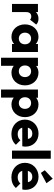

<svg xmlns="http://www.w3.org/2000/svg" viewBox="1274 -2076 1008 3595"><g transform="rotate(90 1777.5 -279.0)"><path d="M54 0H207V-267C207 -330 239 -361 290 -361C316 -361 335 -352 349 -338L440 -453C414 -482 378 -496 332 -496C279 -496 238 -479 207 -448V-486H54Z M670 10C724 10 771 -9 804 -40V0H954V-486H804V-446C771 -477 724 -496 670 -496C536 -496 437 -388 437 -243C437 -98 536 10 670 10ZM592 -243C592 -310 638 -358 702 -358C766 -358 810 -311 810 -243C810 -175 766 -128 701 -128C638 -128 592 -176 592 -243Z M1342 10C1480 10 1579 -98 1579 -243C1579 -388 1480 -496 1342 -496C1293 -496 1248 -479 1215 -452V-486H1062V205H1213V-33C1247 -6 1292 10 1342 10ZM1206 -243C1206 -311 1250 -358 1315 -358C1379 -358 1424 -311 1424 -243C1424 -176 1379 -128 1315 -128C1250 -128 1206 -176 1206 -243Z M1937 10C2075 10 2174 -98 2174 -243C2174 -388 2075 -496 1937 -496C1888 -496 1843 -479 1810 -452V-486H1657V205H1808V-33C1842 -6 1887 10 1937 10ZM1801 -243C1801 -311 1845 -358 1910 -358C1974 -358 2019 -311 2019 -243C2019 -176 1974 -128 1910 -128C1845 -128 1801 -176 1801 -243Z M2492 11C2574 11 2643 -17 2691 -73L2607 -157C2578 -123 2539 -107 2491 -107C2430 -107 2387 -138 2371 -192L2719 -193C2724 -218 2726 -236 2726 -254C2726 -395 2624 -497 2481 -497C2333 -497 2220 -388 2220 -243C2220 -95 2334 11 2492 11ZM2371 -297C2386 -350 2426 -380 2482 -380C2537 -380 2571 -352 2583 -298Z M2800 0H2953V-726H2800Z M3301 11C3383 11 3452 -17 3500 -73L3416 -157C3387 -123 3348 -107 3300 -107C3239 -107 3196 -138 3180 -192L3528 -193C3533 -218 3535 -236 3535 -254C3535 -395 3433 -497 3290 -497C3142 -497 3029 -388 3029 -243C3029 -95 3143 11 3301 11ZM3168 -614 3218 -541 3411 -645 3327 -763ZM3180 -297C3195 -350 3235 -380 3291 -380C3346 -380 3380 -352 3392 -298Z"/></g></svg>

Font: MV Cash
Style: Bold
Weight: 700
Designer: Rodrigo Fuenzalida
Foundry: fragTYPE
Version: Version 1.100;Glyphs 3.1.2 (3151)